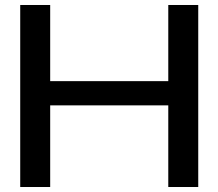

<svg xmlns="http://www.w3.org/2000/svg" viewBox="-20 -749 875 769"><path d="M61 0V-729H181V0ZM654 0V-729H774V0ZM160 -327V-424H676V-327Z"/></svg>

Font: Mona Sans Expanded Medium
Style: Regular
Weight: 500
Width: 7
Designer: Deni Anggara
Foundry: GitHub
Version: Version 2.000